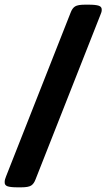

<svg xmlns="http://www.w3.org/2000/svg" viewBox="-53 -722 455 821"><path d="M21 79Q-8 79 -21 74.5Q-34 70 -33 56Q-33 51 -31.5 45Q-30 39 -27 32L249 -668Q256 -687 268 -694.5Q280 -702 310 -702H327Q356 -702 369.5 -697.5Q383 -693 382 -679Q382 -674 380 -668Q378 -662 375 -655L99 45Q92 64 80 71.5Q68 79 38 79Z"/></svg>

Font: Asap Condensed Condensed ExtraBold
Style: Italic
Weight: 800
Width: 3
Italic angle: -6°
Designer: Pablo Cosgaya
Foundry: Omnibus-Type
Version: Version 3.001; ttfautohint (v1.8.4.7-5d5b)